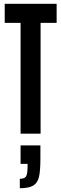

<svg xmlns="http://www.w3.org/2000/svg" viewBox="-20 -708 325 1017"><path d="M89 0V-587H5V-688H280V-587H195V0ZM126 174V160H89V62H194V132Q194 197 186.5 229Q179 261 156 275Q133 289 85 289V239Q111 239 118.5 225.5Q126 212 126 174Z"/></svg>

Font: Saira Ultra Condensed
Style: Bold
Weight: 700
Width: 1
Designer: Hector Gatti with collaboration of the Omnibus-Type team
Foundry: Omnibus-Type
Version: Version 1.001; ttfautohint (v1.8)